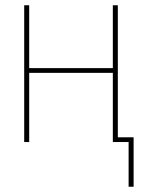

<svg xmlns="http://www.w3.org/2000/svg" viewBox="-20 -540 540 730"><path d="M469 170V0H409V-263H91V0H72V-520H91V-281H409V-520H428V-18H488V170Z"/></svg>

Font: Iosevka Thin
Style: Regular
Weight: 100
Monospace: yes
Designer: Belleve Invis
Foundry: Belleve Invis
Version: Version 32.5.0; ttfautohint (v1.8.4)